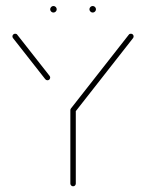

<svg xmlns="http://www.w3.org/2000/svg" viewBox="-20 -633 496 652"><path d="M228.1 -267.4Q231.9 -267.4 234.6 -264.6Q237.4 -261.9 237.4 -258.1V-9.6Q237.4 -5.9 234.8 -3.1Q232.2 -0.4 228.1 -0.4Q224.4 -0.4 221.7 -3.1Q218.9 -5.9 218.9 -9.6V-258.1Q218.9 -261.9 221.7 -264.6Q224.4 -267.4 228.1 -267.4ZM150.4 -369.6Q150.4 -365.9 147.8 -363.1Q145.2 -360.4 141.1 -360.4Q136.7 -360.4 133.7 -364.1L24.1 -503.7Q22.2 -506.3 22.2 -509.3Q22.2 -513.3 25 -515.9Q27.8 -518.5 31.5 -518.5Q36.3 -518.5 38.5 -515.2L148.5 -375.2Q150.4 -372.6 150.4 -369.6ZM424.4 -518.5Q428.5 -518.5 431.1 -515.9Q433.7 -513.3 433.7 -509.3Q433.7 -506.3 431.9 -503.7L235.6 -253.3Q232.6 -249.6 228.1 -249.6Q224.4 -249.6 221.7 -252.4Q218.9 -255.2 218.9 -258.9Q218.9 -261.9 220.7 -264.4L417.4 -515.2Q419.6 -518.5 424.4 -518.5ZM283.7 -601.5Q283.7 -605.9 287 -609.3Q290.4 -612.6 294.8 -612.6Q299.3 -612.6 302.6 -609.3Q305.9 -605.9 305.9 -601.5Q305.9 -597 302.6 -593.7Q299.3 -590.4 294.8 -590.4Q290.4 -590.4 287 -593.7Q283.7 -597 283.7 -601.5ZM150.4 -601.5Q150.4 -605.9 153.7 -609.3Q157 -612.6 161.5 -612.6Q165.9 -612.6 169.3 -609.3Q172.6 -605.9 172.6 -601.5Q172.6 -597 169.3 -593.7Q165.9 -590.4 161.5 -590.4Q157 -590.4 153.7 -593.7Q150.4 -597 150.4 -601.5Z"/></svg>

Font: 26F Galaxy Hebrew Hairline
Style: Regular
Weight: 50
Designer: C₂₉H₂₅N₃O₅
Version: Version 1.000